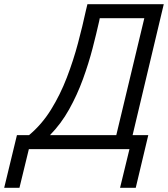

<svg xmlns="http://www.w3.org/2000/svg" viewBox="-107 -713 803 918"><path d="M-87 185 -26 -67H32Q93 -118 137 -189Q181 -260 212.5 -342Q244 -424 266 -507Q288 -590 304 -664L311 -693H676L527 -67H602L542 185H467L512 0H31L-14 185ZM132 -67H449L583 -626H370L367 -611Q354 -553 335.5 -481.5Q317 -410 289.5 -334.5Q262 -259 223.5 -190Q185 -121 132 -67Z"/></svg>

Font: Ubuntu Sans
Style: Italic
Weight: 400
Italic angle: -13.5°
Designer: Dalton Maag Ltd
Foundry: Dalton Maag Ltd
Version: Version 1.006